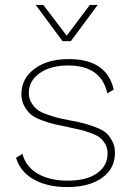

<svg xmlns="http://www.w3.org/2000/svg" viewBox="-20 -750 534 780"><path d="M253 10Q173 10 118 -20.5Q63 -51 45 -109L71 -125Q85 -72 134 -44Q183 -16 255 -16Q331 -16 374 -46Q417 -76 417 -127Q417 -148 408 -164Q399 -180 387 -190Q375 -200 350.5 -209Q326 -218 307.5 -222.5Q289 -227 255 -234Q220 -241 199 -246Q178 -251 149.5 -261.5Q121 -272 105.5 -285Q90 -298 78.5 -319.5Q67 -341 67 -368Q67 -430 119.5 -470Q172 -510 259 -510Q414 -510 442 -386L416 -371Q391 -484 257 -484Q186 -484 141.5 -453Q97 -422 97 -372Q97 -350 107.5 -332.5Q118 -315 131.5 -304.5Q145 -294 171 -285Q197 -276 214.5 -271.5Q232 -267 264 -261Q301 -254 320 -249Q339 -244 367.5 -233.5Q396 -223 410.5 -210.5Q425 -198 436 -177Q447 -156 447 -129Q447 -65 394.5 -27.5Q342 10 253 10ZM125 -730H156L251 -605L345 -730H377L268 -583H234Z"/></svg>

Font: Human Sans ExtraLight
Style: Regular
Weight: 200
Designer: Tim Radville
Foundry: Continuum
Version: Version 1.000;FEAKit 1.0